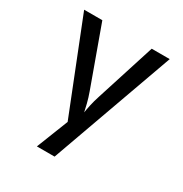

<svg xmlns="http://www.w3.org/2000/svg" viewBox="-170 -858 939 987"><g transform="rotate(30 300.0 -365.0)"><path d="M187 0 261 -188 46 -730H154L280 -382Q292 -349 299.5 -318.5Q307 -288 310 -273Q312 -288 318.5 -318.5Q325 -349 336 -382L447 -730H554L292 0Z"/></g></svg>

Font: JetBrainsMono NFM Medium
Style: Regular
Weight: 500
Monospace: yes
Designer: Philipp Nurullin, Konstantin Bulenkov
Foundry: JetBrains
Version: Version 2.304; ttfautohint (v1.8.4.7-5d5b);Nerd Fonts 3.3.0